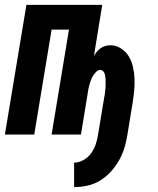

<svg xmlns="http://www.w3.org/2000/svg" viewBox="-27 -550 647 785"><path d="M276 215V115Q296 115 315 104Q334 93 346 76Q358 59 364.5 39.5Q371 20 374 0Q380 -36 386 -72.5Q392 -109 398 -145Q400 -153 401 -161.5Q402 -170 403 -178Q404 -186 404.5 -194.5Q405 -203 405 -211Q405 -219 404.5 -227Q404 -235 402.5 -243Q401 -251 396 -257.5Q391 -264 383 -264Q374 -264 366.5 -256.5Q359 -249 354 -241Q349 -233 345.5 -224.5Q342 -216 339.5 -207Q337 -198 335 -189Q333 -180 332 -171L304 0H184L255 -429H184L113 0H-7L81 -530H391L357 -321Q362 -330 369 -338.5Q376 -347 384.5 -353Q393 -359 403.5 -362Q414 -365 424 -365Q448 -365 468.5 -351.5Q489 -338 500.5 -318Q512 -298 517 -275Q522 -252 523 -227.5Q524 -203 521.5 -178Q519 -153 515 -128L494 0Q490 27 482 53.5Q474 80 460 105Q446 130 426.5 151.5Q407 173 382.5 188Q358 203 330.5 209Q303 215 276 215Z"/></svg>

Font: Iosevka Curly Extended Oblique
Style: Bold
Weight: 700
Width: 7
Italic angle: -9°
Monospace: yes
Designer: Belleve Invis
Foundry: Belleve Invis
Version: Version 11.1.0; ttfautohint (v1.8.3)